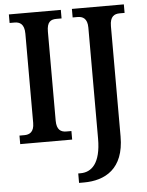

<svg xmlns="http://www.w3.org/2000/svg" viewBox="-62 -764 805 1053"><g transform="rotate(-5 340.5 -237.0)"><path d="M27 0H313V-47H285C255 -47 232 -61 232 -111V-601C232 -655 253 -667 285 -667H313V-714H27V-667H54C82 -667 108 -655 108 -601V-110C108 -59 82 -47 54 -47H27ZM330 240H357C473 240 579 185 579 6V-601C579 -655 604 -667 633 -667H660V-714H374V-667H401C429 -667 455 -655 455 -604V7C455 144 403 188 343 188H330Z"/></g></svg>

Font: Noto Serif Myanmar Condensed SemiBold
Style: Regular
Weight: 600
Width: 3
Designer: Ben Mitchell and the Monotype Design Team
Foundry: Monotype Imaging Inc.
Version: Version 2.106